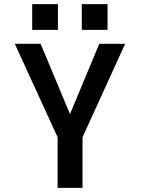

<svg xmlns="http://www.w3.org/2000/svg" viewBox="-20 -913 690 933"><path d="M260 0V-246L52 -700H177.5L320 -358.5L462.5 -700H588L381 -246V0ZM136.5 -893H261.5V-768H136.5ZM377.5 -893H502.5V-768H377.5Z"/></svg>

Font: Trispace Thin Medium
Style: Regular
Weight: 500
Version: Version 1.210